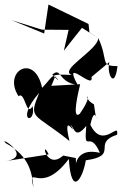

<svg xmlns="http://www.w3.org/2000/svg" viewBox="-46 -776 539 848"><path d="M233 -89C156 -20 133 -170 169 -94L-24 -64C107 -82 -57 -180 -21 -144C88 -85 95 -7 102 52C74 -60 131 95 258 -74C269 99 320 12 333 -68C484 -89 357 -144 471 -181C482 -244 408 -112 353 -225C379 -343 389 -167 369 -315C302 -352 384 -384 306 -273C269 -244 301 -374 308 -404L163 -396C148 -391 164 -339 197 -438C182 -456 246 -386 185 -446C225 -483 210 -411 297 -401C226 -531 371 -373 358 -436L437 -502C424 -451 460 -377 473 -484C393 -484 435 -507 388 -608C387 -555 211 -466 271 -445C170 -449 197 -447 140 -388C107 -545 -36 -461 36 -351C65 -376 69 -256 98 -307C116 -223 15 -237 127 -366C79 -247 100 -282 261 -153C225 -301 302 -152 265 -227C284 -204 288 -162 335 -220C324 -88 350 -209 395 -101C263 -132 294 8 289 -78ZM397 -602 349 -633 345 -670 168 -756 149 -628 5 -687 139 -645 257 -644 236 -552C263 -586 289 -620 316 -653Z"/></svg>

Font: Asimov Silicon
Style: Regular
Weight: 400
Designer: Google
Version: Version 2.000980; 2014